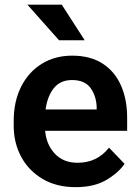

<svg xmlns="http://www.w3.org/2000/svg" viewBox="-20 -770 578 800"><path d="M295.4 9.8Q215.3 9.8 157.5 -24.4Q99.6 -58.6 68.4 -116.5Q37.1 -174.3 37.1 -246.1V-265.6Q37.1 -347.2 67.9 -408.4Q98.6 -469.7 153.6 -503.9Q208.5 -538.1 280.8 -538.1Q356 -538.1 407 -505.4Q458 -472.7 483.9 -414.3Q509.8 -356 509.8 -279.3V-225.1H168Q173.3 -167 208.7 -129.4Q244.1 -91.8 303.2 -91.8Q385.3 -91.8 434.1 -154.8L499 -87.4Q474.1 -50.3 423.3 -20.3Q372.6 9.8 295.4 9.8ZM279.8 -436.5Q231.9 -436.5 204.8 -403.3Q177.7 -370.1 169.9 -314H382.8V-323.7Q381.3 -369.6 357.4 -403.1Q333.5 -436.5 279.8 -436.5ZM237.3 -750.5 333 -602.1H226.1L94.2 -750.5Z"/></svg>

Font: Vazirmatn RD UI SemiBold
Style: Regular
Weight: 600
Designer: Saber Rastikerdar
Foundry: Saber Rastikerdar
Version: Version 33.003